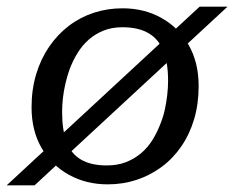

<svg xmlns="http://www.w3.org/2000/svg" viewBox="-51 -543 705 578"><path d="M270 -45Q303 -45 328.5 -55Q354 -65 374 -82Q394 -99 408.5 -122.5Q423 -146 433 -173Q441 -193 445.5 -214.5Q450 -236 452.5 -257.5Q455 -279 455 -300Q455 -355 440.5 -390.5Q426 -426 395.5 -443.5Q365 -461 317 -461Q286 -461 261 -451Q236 -441 216.5 -424Q197 -407 182.5 -383.5Q168 -360 158 -333Q151 -313 146 -291.5Q141 -270 138.5 -248.5Q136 -227 136 -206Q136 -151 149.5 -115.5Q163 -80 193 -62.5Q223 -45 270 -45ZM273 12Q209 12 157 -16.5Q105 -45 74.5 -97Q44 -149 44 -220Q44 -274 58 -320Q72 -366 97 -402.5Q122 -439 156 -465Q190 -491 231 -504.5Q272 -518 318 -518Q383 -518 435 -489Q487 -460 517 -407.5Q547 -355 547 -284Q547 -230 533.5 -184.5Q520 -139 495 -102.5Q470 -66 435.5 -40.5Q401 -15 360 -1.5Q319 12 273 12ZM-31 15 550 -523H634L53 15Z"/></svg>

Font: Roboto Serif 20pt
Style: Italic
Weight: 400
Italic angle: -10°
Designer: Greg Gazdowicz
Foundry: Commercial Type
Version: Version 1.008